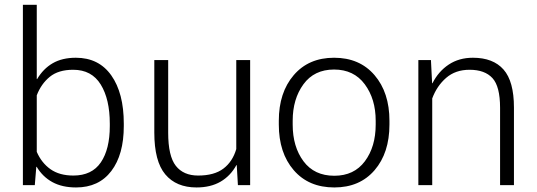

<svg xmlns="http://www.w3.org/2000/svg" viewBox="-20 -782 2267 811"><path d="M502.9 -249.5Q502.9 -128.9 450.2 -59.6Q397.5 9.8 301.3 9.8Q242.7 9.8 201.4 -12.7Q160.2 -35.2 134.8 -77.6L133.3 -77.1L127 0H76.7V-761.7H135.3V-448.2L136.7 -447.8Q162.6 -491.7 202.6 -514.9Q242.7 -538.1 300.3 -538.1Q397.5 -538.1 450.2 -463.4Q502.9 -388.7 502.9 -259.8ZM443.8 -259.8Q443.8 -362.8 405.5 -425Q367.2 -487.3 289.1 -487.3Q226.6 -487.3 190.2 -457.5Q153.8 -427.7 135.3 -379.4V-140.6Q155.3 -94.2 193.1 -67.4Q231 -40.5 290 -40.5Q368.2 -40.5 406 -96.2Q443.8 -151.9 443.8 -249.5Z M980 -84.5H978.5Q953.6 -39.1 911.6 -14.6Q869.6 9.8 810.1 9.8Q724.6 9.8 678.2 -45.4Q631.8 -100.6 631.8 -222.2V-528.3H690.4V-221.2Q690.4 -122.6 722.7 -81.5Q754.9 -40.5 816.9 -40.5Q884.8 -40.5 923.6 -69.8Q962.4 -99.1 978 -152.3V-528.3H1036.6V0H984.9Z M1157.7 -272Q1157.7 -391.1 1220.7 -464.6Q1283.7 -538.1 1391.1 -538.1Q1499 -538.1 1562 -464.6Q1625 -391.1 1625 -272V-255.9Q1625 -136.2 1562.3 -63.2Q1499.5 9.8 1392.1 9.8Q1283.7 9.8 1220.7 -63.2Q1157.7 -136.2 1157.7 -255.9ZM1216.3 -255.9Q1216.3 -162.1 1262 -100.8Q1307.6 -39.6 1392.1 -39.6Q1475.6 -39.6 1521.2 -100.8Q1566.9 -162.1 1566.9 -255.9V-272Q1566.9 -363.8 1520.8 -426Q1474.6 -488.3 1391.1 -488.3Q1307.1 -488.3 1261.7 -426Q1216.3 -363.8 1216.3 -272Z M1800.3 -528.3 1805.2 -430.7 1806.6 -430.2Q1832 -480.5 1875.5 -509.3Q1918.9 -538.1 1977.5 -538.1Q2063 -538.1 2106.9 -488.3Q2150.9 -438.5 2150.9 -327.6V0H2092.3V-326.7Q2092.3 -417 2060.1 -452.1Q2027.8 -487.3 1963.4 -487.3Q1903.8 -487.3 1864.5 -453.1Q1825.2 -418.9 1805.7 -366.2V0H1747.1V-528.3Z"/></svg>

Font: Franko
Style: Light
Weight: 300
Designer: Google
Version: Version 1.200310; 2013